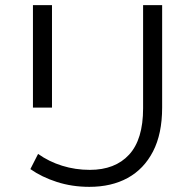

<svg xmlns="http://www.w3.org/2000/svg" viewBox="-20 -720 758 746"><path d="M327 6Q260 6 201 -13Q142 -32 98 -63L128 -122Q170 -92 221.5 -76Q273 -60 329 -60Q427 -60 481.5 -119Q536 -178 536 -299V-700H610V-302Q610 -200 574.5 -131.5Q539 -63 476 -28.5Q413 6 327 6ZM108 -302V-700H182V-302Z"/></svg>

Font: Montserrat Thin
Style: Regular
Weight: 400
Version: Version 9.000